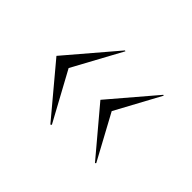

<svg xmlns="http://www.w3.org/2000/svg" viewBox="-82 -548 624 624"><g transform="rotate(45 230.5 -236.0)"><path d="M382 -79 249 -237 382 -393 385 -392 301 -237 385 -82ZM191 -65 47 -237 192 -407 195 -406 103 -237 195 -68Z"/></g></svg>

Font: Panamera Thin
Style: Regular
Weight: 100
Designer: Bastien Sozeau
Foundry: NBR — Bastien Sozeau
Version: Version 3.003;gftools[0.9.33]